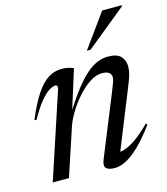

<svg xmlns="http://www.w3.org/2000/svg" viewBox="-109 -803 784 899"><g transform="rotate(-15 283.0 -354.0)"><path d="M39.5 -301.5 31 -305Q62.5 -380.5 91.8 -423.5Q121 -466.5 151 -484.8Q181 -503 214 -503Q225.5 -503 235.2 -501.8Q245 -500.5 254 -498Q263 -495.5 272.5 -491.5L207.5 -284H201Q240.5 -348 273.2 -390.5Q306 -433 334.2 -457.5Q362.5 -482 388.2 -492.2Q414 -502.5 439.5 -502.5Q484 -502.5 502 -482.5Q520 -462.5 520 -433Q520 -416.5 514.8 -396.2Q509.5 -376 492.5 -335L374.5 -42L366.5 -57.5Q381.5 -55 404.8 -62.5Q428 -70 459.2 -91.8Q490.5 -113.5 530 -153.5L536.5 -147.5Q495 -90.5 459 -55.8Q423 -21 393 -5.5Q363 10 338 10Q306 10 295 -2Q284 -14 296.5 -44L416 -338Q427.5 -366.5 432.2 -380.2Q437 -394 437 -403Q437 -418 426.5 -426.2Q416 -434.5 392.5 -434.5Q363 -434.5 331.8 -413.8Q300.5 -393 272.2 -360.8Q244 -328.5 223 -293.5Q202 -258.5 192.5 -229.5L116.5 0H38L176 -418Q177.5 -424.5 175.8 -430Q174 -435.5 167 -435.5Q155 -435.5 136.5 -424.5Q118 -413.5 94 -384.5Q70 -355.5 39.5 -301.5ZM352 -554.5 470 -718H565.5L564.5 -713L370 -554.5Z"/></g></svg>

Font: Newsreader 60pt
Style: Italic
Weight: 400
Italic angle: -17°
Designer: Hugues Gentile
Foundry: Production Type
Version: Version 1.003